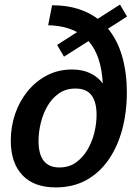

<svg xmlns="http://www.w3.org/2000/svg" viewBox="-20 -806 608 837"><path d="M223 11Q128 11 77.5 -42.5Q27 -96 27 -193Q27 -254 46 -309.5Q65 -365 100.5 -408.5Q136 -452 185 -477.5Q234 -503 294 -503Q340 -503 374 -486.5Q408 -470 428 -442Q422 -564 366 -627L259 -559L229 -610L316 -666Q265 -694 190 -696L207 -783Q270 -783 319.5 -767.5Q369 -752 406 -724L503 -786L534 -734L451 -681Q493 -630 513 -558.5Q533 -487 533 -404Q533 -316 512.5 -240.5Q492 -165 452.5 -108.5Q413 -52 355.5 -20.5Q298 11 223 11ZM239 -76Q281 -76 311.5 -98Q342 -120 362 -154.5Q382 -189 391.5 -228.5Q401 -268 401 -305Q401 -361 379 -390.5Q357 -420 309 -420Q267 -420 236.5 -398.5Q206 -377 186.5 -343Q167 -309 157.5 -269Q148 -229 148 -191Q148 -76 239 -76Z"/></svg>

Font: Bitter SemiBold
Style: Italic
Weight: 600
Italic angle: -9°
Designer: Sol Matas, and Bitter project Authors
Foundry: Sol Matas
Version: Version 2.001